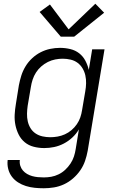

<svg xmlns="http://www.w3.org/2000/svg" viewBox="-20 -784 640 1027"><path d="M214 223Q189 223 165 220.5Q141 218 118.5 211Q96 204 76.5 191.5Q57 179 43.5 161Q30 143 24 120Q18 97 21 72H86Q84 88 88.5 102.5Q93 117 102.5 128Q112 139 125 146.5Q138 154 152.5 158Q167 162 182.5 163.5Q198 165 214 165Q234 165 254 161.5Q274 158 293.5 148.5Q313 139 329 124Q345 109 357 91Q369 73 375.5 53Q382 33 385 13L402 -92Q388 -68 367 -48.5Q346 -29 321 -16Q296 -3 269.5 2.5Q243 8 217 8Q188 8 160.5 1Q133 -6 112.5 -23Q92 -40 80 -64Q68 -88 62.5 -115Q57 -142 58.5 -170.5Q60 -199 65 -228L81 -328Q86 -354 94 -379.5Q102 -405 116.5 -429Q131 -453 152 -472.5Q173 -492 197.5 -504.5Q222 -517 248.5 -522.5Q275 -528 301 -528Q329 -528 356 -521.5Q383 -515 403.5 -499Q424 -483 436.5 -459.5Q449 -436 455 -410L473 -520H539L449 23Q444 50 435 76.5Q426 103 409.5 127Q393 151 370.5 170.5Q348 190 322 202Q296 214 268.5 218.5Q241 223 214 223ZM249 -50Q268 -50 288 -53.5Q308 -57 327 -65.5Q346 -74 362.5 -88Q379 -102 391 -119.5Q403 -137 409.5 -156Q416 -175 419 -195L436 -295Q440 -317 440.5 -338.5Q441 -360 436.5 -380.5Q432 -401 421.5 -418.5Q411 -436 395 -448Q379 -460 358 -465Q337 -470 315 -470Q296 -470 275.5 -466Q255 -462 236 -452.5Q217 -443 200.5 -428.5Q184 -414 172.5 -396Q161 -378 154.5 -358Q148 -338 145 -318L128 -218Q125 -197 124.5 -176Q124 -155 128.5 -135Q133 -115 143.5 -98Q154 -81 170.5 -70Q187 -59 207.5 -54.5Q228 -50 249 -50ZM305 -588 192 -720 247 -760 347 -627 490 -764 537 -716 377 -588Z"/></svg>

Font: Iosevka SS04 Lt Ex Obl
Style: Regular
Weight: 300
Width: 7
Italic angle: -9°
Monospace: yes
Designer: Belleve Invis
Foundry: Belleve Invis
Version: Version 19.0.0; ttfautohint (v1.8.4)